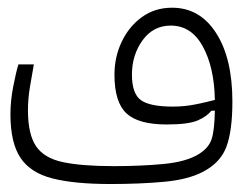

<svg xmlns="http://www.w3.org/2000/svg" viewBox="-20 -471 626 493"><path d="M263.2 1.5Q170.9 1.5 114.5 -12.9Q58.1 -27.3 32.5 -65.9Q6.8 -104.5 6.8 -177.7Q6.8 -211.9 13.9 -248.5Q21 -285.2 27.3 -305.7H66.9Q62 -277.8 56.9 -247.8Q51.8 -217.8 51.8 -187.5Q51.8 -126.5 72.5 -95.7Q93.3 -64.9 141.6 -54.7Q189.9 -44.4 272.9 -44.4Q339.8 -44.4 398.7 -49.8Q457.5 -55.2 490.2 -75.2Q515.6 -90.8 523.2 -113.3Q530.8 -135.7 531.7 -187L522.5 -186.5Q511.2 -171.9 487.3 -161.6Q463.4 -151.4 407.7 -151.4Q335.4 -151.4 304.7 -179.9Q273.9 -208.5 273.9 -279.3Q273.9 -324.7 292.5 -363.8Q311 -402.8 344.2 -427Q377.4 -451.2 421.9 -451.2Q493.2 -451.2 534.9 -386.2Q576.7 -321.3 576.7 -210.4Q576.7 -135.3 561.3 -94Q545.9 -52.7 500 -29.3Q462.4 -9.8 401.1 -4.2Q339.8 1.5 263.2 1.5ZM531.7 -214.4Q530.3 -297.4 501 -351.3Q471.7 -405.3 418.5 -405.3Q373.5 -405.3 346.2 -367.7Q318.8 -330.1 318.8 -279.3Q318.8 -230.5 341.8 -213.9Q364.7 -197.3 423.8 -197.3Q453.1 -197.3 480.2 -202.6Q507.3 -208 531.7 -214.4Z"/></svg>

Font: Cascadia Mono ExtraLight
Style: Regular
Weight: 200
Monospace: yes
Designer: Aaron Bell
Foundry: Saja Typeworks
Version: Version 2404.023; ttfautohint (v1.8.4)